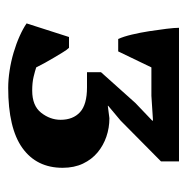

<svg xmlns="http://www.w3.org/2000/svg" viewBox="-14 -830 467 480"><g transform="rotate(90 220.0 -590.5)"><path d="M207 -437Q245 -437 262.5 -459.5Q280 -482 280 -508Q280 -539 261 -556.5Q242 -574 199 -574H161V-609L238 -695L282 -737V-739L220 -735H149L109 -652H78Q72 -665 67 -686Q62 -707 58.5 -729.5Q55 -752 52.5 -772.5Q50 -793 50 -804H384V-759L282 -658L245 -627V-626L276 -630Q300 -630 322 -622.5Q344 -615 361.5 -600.5Q379 -586 389.5 -564Q400 -542 400 -513Q400 -448 350.5 -412.5Q301 -377 200 -377Q180 -377 157 -380.5Q134 -384 112 -390.5Q90 -397 71 -405.5Q52 -414 39 -423L73 -529H100Q105 -524 111 -514Q117 -504 124 -492.5Q131 -481 137.5 -469Q144 -457 149 -447Q158 -444 172.5 -440.5Q187 -437 207 -437Z"/></g></svg>

Font: PTSerif
Style: Bold
Weight: 700
Designer: A.Korolkova, O.Umpeleva, V.Yefimov
Foundry: ParaType Ltd
Version: Version 1.000W OFL; ttfautohint (v1.2) -l 8 -r 50 -G 200 -x 